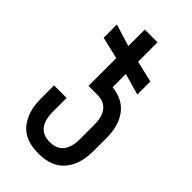

<svg xmlns="http://www.w3.org/2000/svg" viewBox="-221 -763 832 832"><g transform="rotate(45 195.0 -347.0)"><path d="M219 -425V-506L317 -478V-558L219 -581V-700H141V-599L40 -630V-549L141 -525V-355H194C222.7 -355 243.8 -346.2 257.5 -328.5C271.2 -310.8 278 -286 278 -254V-165C278 -133 271.2 -108.2 257.5 -90.5C243.8 -72.8 222.7 -64 194 -64C166 -64 145.2 -72.8 131.5 -90.5C117.8 -108.2 111 -133 111 -165V-251H34V-169C34 -115.7 47.2 -73.2 73.5 -41.5C99.8 -9.8 140 6 194 6C248.7 6 289.3 -9.8 316 -41.5C342.7 -73.2 356 -115.7 356 -169V-250C356 -300 344.7 -340.3 322 -371C299.3 -401.7 265 -419.7 219 -425Z"/></g></svg>

Font: Bebas Neue Regular two
Style: Regular2
Weight: 400
Designer: Ryoichi Tsunekawa & LGV (GE)
Foundry: Free Software Foundation, Inc.
Version: Version 1.003 August 13, 2016